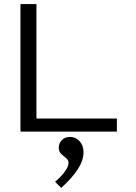

<svg xmlns="http://www.w3.org/2000/svg" viewBox="-20 -643 665 938"><path d="M80 0V-623H158V-64H551V0ZM279 275 249 245Q278 221 296.5 195.5Q315 170 315 153Q315 139 303 129.5Q291 120 279 108.5Q267 97 267 80Q267 57 282 41.5Q297 26 323 26Q350 26 369 47Q388 68 388 101Q388 141 360 184Q332 227 279 275Z"/></svg>

Font: Inconsolata Expanded Thin
Style: Regular
Weight: 100
Width: 7
Monospace: yes
Designer: Raph Levien, Cyreal, Brenton Simpson
Foundry: Raph Levien, Cyreal, Google
Version: Version 3.100; ttfautohint (v1.8.4.7-5d5b)